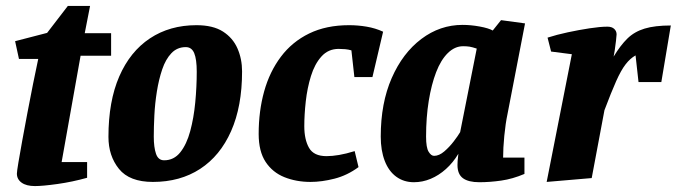

<svg xmlns="http://www.w3.org/2000/svg" viewBox="-20 -604 2284 648"><path d="M98 24Q69 24 53 12.5Q37 1 37 -18Q37 -25 42 -55Q47 -85 55 -129Q63 -173 72.5 -223Q82 -273 91.5 -320.5Q101 -368 109 -405H44L31 -465L139 -493L209 -584H284L266 -492H355V-416H252L188 -57H274V-4Q224 10 174 17Q124 24 98 24Z M496 10Q417 10 381.5 -34Q346 -78 346 -142Q346 -262 382.5 -346Q419 -430 486 -474.5Q553 -519 643 -519Q699 -519 732.5 -497.5Q766 -476 781.5 -440.5Q797 -405 797 -363Q797 -245 760 -161.5Q723 -78 655.5 -34Q588 10 496 10ZM534 -63Q567 -63 588.5 -90Q610 -117 622 -161.5Q634 -206 639 -258.5Q644 -311 644 -362Q644 -404 635.5 -424.5Q627 -445 607 -445Q578 -445 558.5 -424.5Q539 -404 527.5 -370Q516 -336 509.5 -295.5Q503 -255 501 -215Q499 -175 499 -143Q499 -107 506.5 -85Q514 -63 534 -63Z M1028 10Q980 10 940 -6Q900 -22 876.5 -57.5Q853 -93 853 -152Q853 -229 871.5 -295.5Q890 -362 928 -412.5Q966 -463 1023.5 -491Q1081 -519 1158 -519Q1188 -519 1217.5 -514Q1247 -509 1273 -497L1237 -344H1176L1166 -434Q1156 -437 1145 -438Q1134 -439 1123 -439Q1088 -439 1065 -413.5Q1042 -388 1029.5 -347.5Q1017 -307 1012 -262Q1007 -217 1007 -178Q1007 -133 1023 -105Q1039 -77 1082 -77Q1101 -77 1124.5 -81Q1148 -85 1177 -94L1190 -40Q1152 -12 1109 -1Q1066 10 1028 10Z M1377 11Q1343 11 1317.5 -7.5Q1292 -26 1278.5 -61Q1265 -96 1265 -143Q1265 -256 1302 -340.5Q1339 -425 1402 -472.5Q1465 -520 1541 -520Q1569 -520 1599 -514.5Q1629 -509 1643 -501L1671 -536L1752 -525L1693 -220Q1686 -187 1682 -145.5Q1678 -104 1678 -72H1750V-17Q1710 0 1671.5 5.5Q1633 11 1598 11Q1561 11 1542.5 -2.5Q1524 -16 1524 -47Q1524 -53 1524.5 -61Q1525 -69 1526 -75.5Q1527 -82 1527 -85Q1509 -55 1485 -33.5Q1461 -12 1433.5 -0.5Q1406 11 1377 11ZM1445 -78Q1462 -78 1479.5 -93Q1497 -108 1511.5 -127Q1526 -146 1533 -158L1589 -440Q1574 -445 1565 -446.5Q1556 -448 1543 -448Q1515 -448 1491.5 -425Q1468 -402 1452 -360.5Q1436 -319 1427 -263.5Q1418 -208 1418 -143Q1418 -106 1426.5 -92Q1435 -78 1445 -78Z M1825 10 1910 -421 1840 -430 1828 -477Q1859 -487 1896.5 -495Q1934 -503 1970 -508.5Q2006 -514 2030 -514Q2045 -514 2053 -506.5Q2061 -499 2061 -488Q2061 -484 2059 -466.5Q2057 -449 2054.5 -432.5Q2052 -416 2051 -413Q2074 -451 2097.5 -474Q2121 -497 2155.5 -507.5Q2190 -518 2244 -518L2212 -327H2135L2125 -417Q2107 -407 2091.5 -387Q2076 -367 2059.5 -330Q2043 -293 2020 -232L1977 -3Z"/></svg>

Font: Manuale ExtraBold
Style: Italic
Weight: 800
Italic angle: -11°
Designer: Eduardo Tunni / Pablo Cosgaya
Foundry: Eduardo Tunni / Pablo Cosgaya
Version: Version 1.002